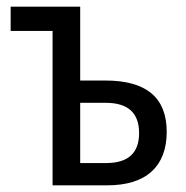

<svg xmlns="http://www.w3.org/2000/svg" viewBox="-20 -557 558 577"><path d="M221 -537V-315H297Q481 -315 481 -161Q481 -83 435.5 -41.5Q390 0 301 0H138V-464H12V-537ZM298 -248H221V-67H299Q398 -67 398 -157Q398 -248 298 -248Z"/></svg>

Font: Avrile Sans Condensed
Style: Regular
Weight: 400
Width: 3
Designer: Monotype Design Team
Foundry: Monotype Imaging Inc.
Version: Version 2.001;September 10, 2019;FontCreator 11.5.0.2425 64-